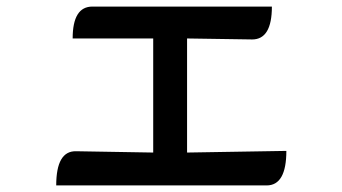

<svg xmlns="http://www.w3.org/2000/svg" viewBox="-20 -548 1040 584"><path d="M201 -431Q201 -528 261 -528H807Q807 -428 747 -428L549 -431V-84L851 -89Q851 16 791 16H151Q151 -89 211 -88L446 -84V-431H201Z"/></svg>

Font: Swei Half Moon CJK SC
Style: Medium
Weight: 500
Version: Version 2.071